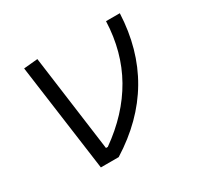

<svg xmlns="http://www.w3.org/2000/svg" viewBox="-119 -663 824 801"><g transform="rotate(-30 293.0 -262.0)"><path d="M151.9 0 81.1 -517.6 148.4 -523.9 210.9 -59.6H219.7Q341.3 -145.5 405.8 -259.5Q470.2 -373.5 475.6 -517.6H542Q527.3 -180.7 237.8 0Z"/></g></svg>

Font: Cascadia Code Light
Style: Italic
Weight: 300
Italic angle: -10°
Monospace: yes
Designer: Aaron Bell
Foundry: Saja Typeworks
Version: Version 2404.023; ttfautohint (v1.8.4)